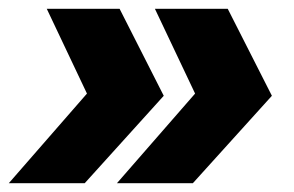

<svg xmlns="http://www.w3.org/2000/svg" viewBox="-42 -489 667 435"><path d="M229 -469 329 -272 150 -74H-22L155 -277L64 -469ZM474 -469 574 -272 395 -74H223L400 -277L309 -469Z"/></svg>

Font: Montserrat ExtraBold
Style: Italic
Weight: 800
Italic angle: -11.3°
Designer: Julieta Ulanovsky
Foundry: Julieta Ulanovsky
Version: Version 9.000; ttfautohint (v1.8.4.7-5d5b)